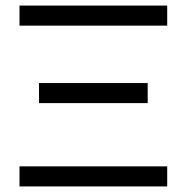

<svg xmlns="http://www.w3.org/2000/svg" viewBox="-20 -669 670 689"><path d="M50 0H580V-72H50ZM50 -577H580V-649H50ZM120 -299H510V-371H120Z"/></svg>

Font: Gamestation Text
Style: Bold
Weight: 400
Designer: Jonas Hecksher
Foundry: Jonas Hecksher, Playtypeª, e-types AS
Version: Version 1.003